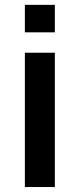

<svg xmlns="http://www.w3.org/2000/svg" viewBox="-20 -752 320 772"><path d="M80 -622V-732.5H200.5V-622ZM80 0V-540H200.5V0Z"/></svg>

Font: Manrope ExtraLight
Style: Bold
Weight: 700
Version: Version 4.504